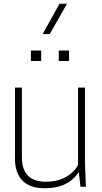

<svg xmlns="http://www.w3.org/2000/svg" viewBox="-20 -998 543 1026"><path d="M246 -816H208L298 -978H338ZM220 8Q139 8 99.5 -33.5Q60 -75 60 -150V-530H97V-160Q97 -91 129.5 -59Q162 -27 223 -27Q259 -27 287.5 -34.5Q316 -42 337 -55Q358 -68 373 -83.5Q388 -99 397 -116V-530H434V-130L439 0H410L401 -79Q345 8 220 8ZM349 -672H294V-728H349ZM200 -672H145V-728H200Z"/></svg>

Font: Tanohe Sans ExtraLight
Style: Regular
Weight: 250
Designer: Village Type and Design LLC & Cristiano Sobral
Foundry: Cooper Hewitt Smithsonian Design Museum
Version: Version 1.00;May 30, 2020;FontCreator 12.0.0.2522 64-bit; tt